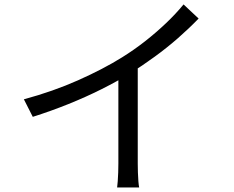

<svg xmlns="http://www.w3.org/2000/svg" viewBox="-20 -803 1040 854"><path d="M86.2 -361.3Q215.9 -396.3 327.9 -446.2Q439.8 -496.1 522.6 -547.7Q575.4 -580.5 624.9 -619.2Q674.3 -658 718.3 -699.8Q762.3 -741.6 796.4 -783.3L863.4 -720.5Q820.6 -676.3 771.7 -633.4Q722.7 -590.5 668.2 -550.9Q613.7 -511.2 555.3 -474.4Q500.4 -440.8 431.2 -406.1Q362 -371.4 284.2 -340.1Q206.3 -308.8 125.8 -283.3ZM506.5 -506.3 592.7 -532.1V-75.9Q592.7 -57.4 593.4 -36.2Q594.1 -15 595.5 2.9Q596.9 20.9 599 30.7H501Q502.4 20.9 503.7 2.9Q505.1 -15 505.8 -36.2Q506.5 -57.4 506.5 -75.9Z"/></svg>

Font: Noto Sans SC Thin
Style: Regular
Weight: 100
Designer: Ryoko NISHIZUKA 西塚涼子 (kana, bopomofo & ideographs); Paul D. Hunt (Latin, Greek & Cyrillic); Sandoll Communications 산돌커뮤니
Foundry: Adobe
Version: Version 2.004-H2;hotconv 1.0.118;makeotfexe 2.5.65603